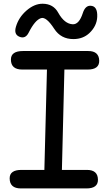

<svg xmlns="http://www.w3.org/2000/svg" viewBox="-20 -1008 586 1048"><path d="M136.5 -829.8Q118 -792.9 84 -808.3Q55.2 -821.5 66.8 -861.5Q81.8 -913.3 124.9 -950.7Q168.3 -988.1 213 -987.6Q271.6 -987.2 298.2 -937.9Q332.2 -877.3 377.4 -875.5Q411.8 -874.2 432 -936.6Q445.3 -977.9 474.2 -976.6Q513.3 -975.3 510.7 -916Q508.6 -865.9 467.7 -827.2Q433.3 -795.1 381.7 -794.7Q312.4 -794.2 275.9 -850.9Q232 -918.6 203.6 -908.9Q170.9 -898.4 136.5 -829.8ZM105.5 -729.5H461.4Q520.5 -729.5 521.5 -676.8Q522.5 -628.4 458.5 -628.4H331.5L317.9 -80.6H454.6Q513.7 -80.6 514.6 -27.8Q515.6 20.5 451.7 20.5H94.2Q32.7 20.5 32.7 -34.7Q32.7 -81.1 98.6 -80.6H222.2L236.3 -628.4H101.1Q39.6 -628.4 39.6 -683.1Q39.6 -729.5 105.5 -729.5Z"/></svg>

Font: Comic Relief LRS
Style: Regular
Weight: 400
Designer: Jeff Davis
Foundry: Loudifier
Version: Version 1.0